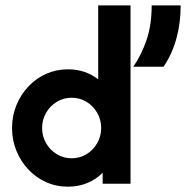

<svg xmlns="http://www.w3.org/2000/svg" viewBox="-20 -687 696 718"><path d="M234 11.1Q190.3 11.1 152.4 -5.9Q114.6 -22.9 86.1 -53.1Q57.6 -83.3 41.3 -123.3Q25 -163.2 25 -208.3Q25 -253.5 41.3 -293.4Q57.6 -333.3 86.1 -363.5Q114.6 -393.8 152.4 -410.8Q190.3 -427.8 234 -427.8Q267.4 -427.8 295.8 -418.1Q324.3 -408.3 347.2 -390.3V-666.7H468.1V0H363.9V-41Q340.3 -16.7 306.9 -2.8Q273.6 11.1 234 11.1ZM247.9 -95.1Q278.5 -95.1 303.5 -110.4Q328.5 -125.7 343.4 -151.4Q358.3 -177.1 358.3 -208.3Q358.3 -239.6 343.4 -265.3Q328.5 -291 303.5 -306.2Q278.5 -321.5 247.9 -321.5Q217.4 -321.5 192.4 -306.2Q167.4 -291 152.4 -265.3Q137.5 -239.6 137.5 -208.3Q137.5 -177.1 152.4 -151.4Q167.4 -125.7 192.4 -110.4Q217.4 -95.1 247.9 -95.1ZM478.5 -437.5Q508.3 -480.6 527.8 -536.8Q547.2 -593.1 547.2 -666.7H655.6Q655.6 -601.4 639.9 -543.8Q624.3 -486.1 591.7 -437.5Z"/></svg>

Font: Afacad Flux
Style: Bold
Weight: 700
Designer: Kristian Moeller
Foundry: Dicotype
Version: Version 1.100